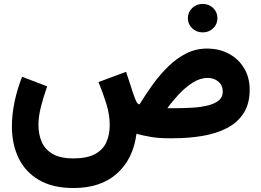

<svg xmlns="http://www.w3.org/2000/svg" viewBox="-20 -697 1317 968"><path d="M927.2 -605.5Q927.2 -635.7 949 -656.5Q970.7 -677.2 1002 -677.2Q1033.2 -677.2 1054.7 -656.5Q1076.2 -635.7 1076.2 -605.5Q1076.2 -575.2 1054.7 -554.4Q1033.2 -533.7 1002 -533.7Q970.7 -533.7 949 -554.4Q927.2 -575.2 927.2 -605.5ZM350.6 251Q245.6 251 176.5 210.4Q107.4 169.9 73.7 99.9Q40 29.8 40 -59.6Q40 -119.1 53.2 -182.9Q66.4 -246.6 91.3 -310.1L217.8 -261.7Q199.2 -209 186.5 -159.2Q173.8 -109.4 173.8 -66.9Q173.8 -21 189.9 17.3Q206.1 55.7 244.6 78.6Q283.2 101.6 350.6 101.6Q418.9 101.6 459 79.8Q499 58.1 516.1 20.3Q533.2 -17.6 533.2 -66.4Q533.2 -118.2 516.1 -173.8Q499 -229.5 476.6 -283.2L615.7 -335L648.9 -233.4Q656.2 -210.9 664.6 -190.9Q672.9 -170.9 683.6 -170.9Q714.8 -222.2 751 -272Q787.1 -321.8 828.9 -362.5Q870.6 -403.3 919.2 -427.7Q967.8 -452.1 1023.4 -452.1Q1086.4 -452.1 1135 -425.5Q1183.6 -398.9 1211.2 -352.3Q1238.8 -305.7 1238.8 -245.1Q1238.8 -173.3 1208 -126Q1177.2 -78.6 1123.8 -51Q1070.3 -23.4 1000.7 -11.7Q931.2 0 853.5 0H828.1Q779.3 0 741 -6.6Q702.6 -13.2 668 -22.5Q651.9 104 570.1 177.5Q488.3 251 350.6 251ZM1026.9 -304.2Q989.3 -304.2 951.9 -280.5Q914.6 -256.8 881.6 -221.7Q848.6 -186.5 823.7 -151.4H861.3Q906.7 -151.4 950 -154.1Q993.2 -156.7 1027.8 -165.3Q1062.5 -173.8 1082.8 -190.4Q1103 -207 1103 -234.9Q1103 -266.6 1081.1 -285.4Q1059.1 -304.2 1026.9 -304.2Z"/></svg>

Font: Vazirmatn RD Black
Style: Regular
Weight: 900
Designer: Saber Rastikerdar
Foundry: Saber Rastikerdar
Version: Version 32.102